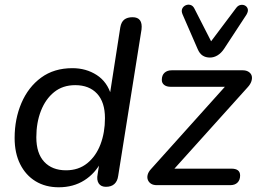

<svg xmlns="http://www.w3.org/2000/svg" viewBox="-20 -785 1093 814"><path d="M229 9Q173 9 131 -16.5Q89 -42 65.5 -89Q42 -136 42 -200Q42 -281 71 -348.5Q100 -416 154.5 -456Q209 -496 287 -496Q345 -496 390 -467Q435 -438 452 -380H445L490 -669Q494 -692 507 -702Q520 -712 542 -712Q564 -712 573.5 -699Q583 -686 580 -660L481 -39Q478 -17 465 -5Q452 7 429 7Q408 7 398.5 -7.5Q389 -22 394 -47L405 -118L410 -101Q384 -50 337.5 -20.5Q291 9 229 9ZM260 -63Q313 -63 350 -93Q387 -123 406 -173Q425 -223 425 -284Q425 -352 391.5 -388Q358 -424 299 -424Q246 -424 209.5 -394.5Q173 -365 153.5 -315Q134 -265 134 -203Q134 -135 167.5 -99Q201 -63 260 -63ZM645 0Q630 0 620.5 -6Q611 -12 607 -22Q603 -32 606 -44Q609 -56 620 -68L954 -440L958 -417H704Q686 -417 676 -425Q666 -433 666 -446Q666 -466 677.5 -476.5Q689 -487 708 -487H1009Q1024 -487 1034 -480.5Q1044 -474 1047 -464Q1050 -454 1046 -441Q1042 -428 1030 -415L697 -45L693 -70H961Q998 -70 998 -41Q998 -22 987 -11Q976 0 956 0ZM870 -541Q852 -541 839 -549.5Q826 -558 818 -577L754 -724Q748 -738 752.5 -748Q757 -758 767 -762.5Q777 -767 787.5 -764Q798 -761 804 -749L875 -610L981 -751Q989 -762 1000 -764Q1011 -766 1019.5 -761Q1028 -756 1030.5 -746.5Q1033 -737 1025 -723L930 -578Q918 -560 902.5 -550.5Q887 -541 870 -541Z"/></svg>

Font: Nunito Medium
Style: Italic
Weight: 500
Designer: Vernon Adams
Foundry: Vernon Adams
Version: Version 3.601